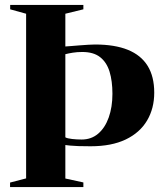

<svg xmlns="http://www.w3.org/2000/svg" viewBox="-20 -763 679 783"><path d="M86.5 -35.5V-707L21.5 -725V-743H320V-725L246.5 -707V-573.5Q254.5 -574 270 -575.2Q285.5 -576.5 304.5 -578Q323.5 -579.5 340.5 -580.5Q357.5 -581.5 367.5 -581.5Q448 -581.5 501.5 -559.8Q555 -538 582 -494.5Q609 -451 609 -385Q609 -321 579.8 -271.5Q550.5 -222 492.8 -194.2Q435 -166.5 349.5 -166.5Q320.5 -166.5 300 -167.2Q279.5 -168 266.8 -169.2Q254 -170.5 246.5 -171.5V-35L320 -19V0H21V-18.5ZM313 -194Q352.5 -194 380.5 -218Q408.5 -242 423.5 -284.2Q438.5 -326.5 438.5 -380.5Q438.5 -432.5 426.8 -470.8Q415 -509 388.2 -530Q361.5 -551 315.5 -551Q294.5 -551 277.2 -548.2Q260 -545.5 246.5 -542V-203Q254 -198.5 273.8 -196.2Q293.5 -194 313 -194Z"/></svg>

Font: Merriweather 144pt
Style: Bold
Weight: 700
Version: Version 2.100